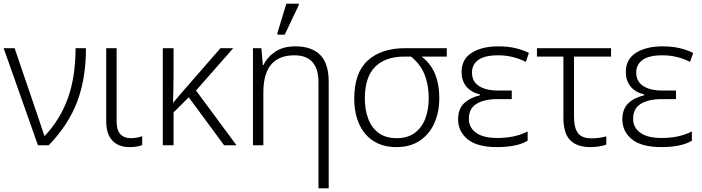

<svg xmlns="http://www.w3.org/2000/svg" viewBox="-20 -796 3849 1052"><path d="M188 0 0 -532H60L188 -157Q195 -134 206 -103Q217 -72 223 -52H226Q311 -143 352.5 -259.5Q394 -376 394 -532H451Q451 -366 403 -239Q355 -112 247 0Z M690 10Q629 10 595.5 -26Q562 -62 562 -130V-532H619V-131Q619 -83 639.5 -61Q660 -39 696 -39Q731 -39 759 -50V-1Q746 4 729 7Q712 10 690 10Z M1258 -532 1054 -300 1276 0H1208L1014 -263L931 -180V0H872V-532H931V-391Q931 -347 930 -306.5Q929 -266 928 -232Q941 -248 952.5 -261.5Q964 -275 977 -290L1188 -532Z M1725 236V-344Q1725 -493 1593 -493Q1423 -493 1423 -290V0H1366V-532H1412L1420 -440H1424Q1445 -484 1488.5 -513Q1532 -542 1599 -542Q1688 -542 1734.5 -495Q1781 -448 1781 -348V236ZM1500 -606V-615L1549 -776H1617V-768L1540 -606Z M2152 10Q2079 10 2027 -23Q1975 -56 1948 -116Q1921 -176 1921 -256Q1921 -397 1995 -464.5Q2069 -532 2201 -532H2428V-486H2290Q2341 -447 2364 -390Q2387 -333 2387 -259Q2387 -182 2360 -121.5Q2333 -61 2280.5 -25.5Q2228 10 2152 10ZM2154 -39Q2213 -39 2252 -67.5Q2291 -96 2310 -145.5Q2329 -195 2329 -258Q2329 -330 2306.5 -387Q2284 -444 2232 -486H2196Q2091 -486 2035 -429.5Q1979 -373 1979 -256Q1979 -195 1997.5 -145.5Q2016 -96 2054.5 -67.5Q2093 -39 2154 -39Z M2705 10Q2594 10 2542 -33Q2490 -76 2490 -142Q2490 -199 2522.5 -230Q2555 -261 2610 -274V-278Q2558 -292 2533.5 -324Q2509 -356 2509 -401Q2509 -472 2565 -507Q2621 -542 2709 -542Q2765 -542 2807 -531.5Q2849 -521 2878 -506L2861 -457Q2830 -473 2791.5 -483Q2753 -493 2710 -493Q2635 -493 2600.5 -467.5Q2566 -442 2566 -398Q2566 -350 2604 -325Q2642 -300 2707 -300H2784V-253H2707Q2634 -253 2591.5 -227.5Q2549 -202 2549 -145Q2549 -97 2588.5 -68.5Q2628 -40 2705 -40Q2803 -40 2871 -76V-25Q2841 -7 2798.5 1.5Q2756 10 2705 10Z M3214 10Q3142 10 3104.5 -27.5Q3067 -65 3067 -152V-486H2922V-532H3328V-486H3125V-159Q3125 -96 3146.5 -67Q3168 -38 3222 -38Q3242 -38 3264 -41Q3286 -44 3302 -49V-4Q3288 2 3264 6Q3240 10 3214 10Z M3605 10Q3494 10 3442 -33Q3390 -76 3390 -142Q3390 -199 3422.5 -230Q3455 -261 3510 -274V-278Q3458 -292 3433.5 -324Q3409 -356 3409 -401Q3409 -472 3465 -507Q3521 -542 3609 -542Q3665 -542 3707 -531.5Q3749 -521 3778 -506L3761 -457Q3730 -473 3691.5 -483Q3653 -493 3610 -493Q3535 -493 3500.5 -467.5Q3466 -442 3466 -398Q3466 -350 3504 -325Q3542 -300 3607 -300H3684V-253H3607Q3534 -253 3491.5 -227.5Q3449 -202 3449 -145Q3449 -97 3488.5 -68.5Q3528 -40 3605 -40Q3703 -40 3771 -76V-25Q3741 -7 3698.5 1.5Q3656 10 3605 10Z"/></svg>

Font: Noto Sans Light
Style: Regular
Weight: 300
Designer: Monotype Design Team
Foundry: Monotype Imaging Inc.
Version: Version 2.007